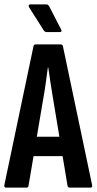

<svg xmlns="http://www.w3.org/2000/svg" viewBox="-20 -858 442 878"><path d="M7.5 0Q-1.8 0 -0.1 -11.9L133.1 -646.4Q134.8 -655 144 -655H256.9Q266 -655 267.8 -646.4L401.1 -12.3Q403.3 0 394 0H298.9Q290.9 0 288.9 -7.9L221.9 -411.3Q216.1 -446 210.8 -480.3Q205.4 -514.6 200.8 -549.2H198.8Q194.2 -514.6 189.5 -480.3Q184.8 -446 178.5 -410.7L110.4 -8.3Q109.4 0 100.7 0ZM117.5 -143.9 133 -232.6H264.7L282.2 -143.9ZM195.1 -711.3Q184.4 -711.3 180 -719.2L113.2 -824.3Q109.8 -830.1 111.5 -834Q113.2 -837.8 118 -837.8H191.4Q197.2 -837.8 199.8 -835.6Q202.3 -833.5 204.7 -829.7L259.8 -722.6Q262.2 -717.8 260.8 -714.6Q259.5 -711.3 253.9 -711.3Z"/></svg>

Font: Sofia Sans Extra Condensed
Style: Regular
Weight: 400
Designer: Botio Nikoltchev, Ani Petrova
Foundry: lettersoup
Version: Version 4.101